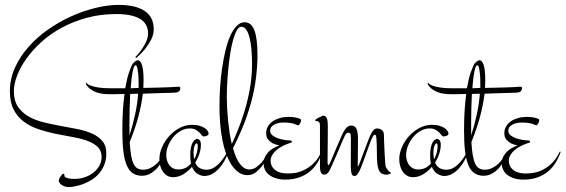

<svg xmlns="http://www.w3.org/2000/svg" viewBox="-20 -721 2289 777"><path d="M257.8 36.1Q249 36.1 241.5 33.4Q233.9 30.8 228.8 26.9Q223.6 22.9 220.7 18.3Q217.8 13.7 217.8 9.8Q217.8 6.3 220 1.5Q222.2 -3.4 225.3 -7.8Q228.5 -12.2 231.7 -15.1Q234.9 -18.1 236.8 -18.1Q239.3 -18.1 239.7 -16.4Q240.2 -14.6 240.5 -12.5Q240.7 -10.3 241.2 -7.8Q241.7 -5.4 244.1 -3.9Q249.5 -1 257.1 1Q264.6 2.9 282.2 2.9Q304.7 2.9 324.5 -4.2Q344.2 -11.2 359.1 -23.2Q374 -35.2 382.6 -51.3Q391.1 -67.4 391.1 -85.9Q391.1 -111.3 375.2 -126.5Q359.4 -141.6 333.3 -151.1Q307.1 -160.6 273.7 -166.5Q240.2 -172.4 205.6 -179.4Q170.9 -186.5 137.5 -197.5Q104 -208.5 77.9 -227.5Q51.8 -246.6 35.9 -276.4Q20 -306.2 20 -351.1Q20 -401.4 40.5 -447Q61 -492.7 95.7 -531.7Q130.4 -570.8 175.3 -602.1Q220.2 -633.3 269 -655.3Q317.9 -677.2 367.4 -689.2Q417 -701.2 460 -701.2Q529.3 -701.2 565.7 -676.5Q602.1 -651.9 602.1 -603Q602.1 -581.1 591.8 -561Q581.5 -541 568.8 -525.1Q556.2 -509.3 544.7 -498.8Q533.2 -488.3 530.8 -485.8L527.8 -490.2Q528.3 -490.7 536.6 -499.5Q544.9 -508.3 554.2 -522Q563.5 -535.6 571.3 -552.2Q579.1 -568.8 579.1 -585.9Q579.1 -625.5 546.4 -644.8Q513.7 -664.1 451.2 -664.1Q386.7 -664.1 331.1 -648.9Q275.4 -633.8 229.2 -608.6Q183.1 -583.5 147.2 -550.8Q111.3 -518.1 86.7 -483.4Q62 -448.7 49.1 -414.6Q36.1 -380.4 36.1 -352.1Q36.1 -314 52.2 -289.8Q68.4 -265.6 94.7 -250.2Q121.1 -234.9 154.5 -226.6Q188 -218.3 223.1 -211.9Q258.3 -205.6 291.7 -199Q325.2 -192.4 351.6 -180.9Q377.9 -169.4 394 -150.6Q410.2 -131.8 410.2 -101.1Q410.2 -72.8 401.1 -51.8Q392.1 -30.8 377.9 -15.6Q363.8 -0.5 346.4 9.5Q329.1 19.5 312 25.4Q294.9 31.2 280.5 33.7Q266.1 36.1 257.8 36.1Z M651.9 -106Q648.4 -96.2 641.1 -79.6Q633.8 -63 621.3 -47.1Q608.9 -31.2 591.1 -20Q573.2 -8.8 549.8 -9.8Q528.8 -11.2 514.6 -22Q500.5 -32.7 491.7 -54.9Q482.9 -77.1 479 -111.1Q475.1 -145 475.1 -192.9Q475.1 -238.8 477.5 -275.6Q480 -312.5 483.9 -340.8Q461.4 -339.8 444.6 -339.8Q427.7 -339.8 420.9 -339.8Q406.7 -339.8 392.8 -341.8Q378.9 -343.8 366.7 -348.6Q354.5 -353.5 344.2 -361.6Q334 -369.6 327.1 -381.8L329.1 -386.2Q329.6 -385.3 333.7 -381.6Q337.9 -377.9 348.6 -374Q359.4 -370.1 377.9 -366.9Q396.5 -363.8 425.8 -363.8H486.8Q494.6 -407.7 502.7 -429.4Q510.7 -451.2 513.7 -457Q517.6 -465.3 525.1 -471.2Q532.7 -477.1 538.1 -477.1Q548.3 -477.1 554.7 -457.5Q561 -438 561 -397Q561 -389.6 560.5 -381.6Q560.1 -373.5 560.1 -365.2Q583.5 -365.7 604.7 -366.2Q626 -366.7 642.8 -367.2Q659.7 -367.7 671.1 -368.2Q682.6 -368.7 686 -369.1Q688.5 -369.1 694.3 -369.6Q700.2 -370.1 702.1 -370.1Q710 -370.1 710 -365.2Q710 -358.4 705.8 -352.8Q701.7 -347.2 689 -346.2Q686.5 -345.7 674.6 -345.5Q662.6 -345.2 644.5 -344.7Q626.5 -344.2 604 -343.5Q581.5 -342.8 558.1 -341.8Q553.2 -300.3 540.5 -251.2Q527.8 -202.1 504.9 -146Q506.8 -113.8 510.5 -92.3Q514.2 -70.8 520.5 -57.9Q526.9 -44.9 536.4 -39.6Q545.9 -34.2 559.1 -34.2Q573.2 -34.2 585.4 -39.6Q597.7 -44.9 607.7 -53Q617.7 -61 625.2 -70.6Q632.8 -80.1 637.9 -88.4Q643.1 -96.7 645.8 -102.1Q648.4 -107.4 648.9 -107.9ZM539.1 -341.8Q530.8 -341.8 522.9 -341.3Q515.1 -340.8 506.8 -340.8Q505.4 -313 504.6 -283.7Q503.9 -254.4 503.9 -228V-172.9Q518.1 -217.3 527.1 -259.3Q536.1 -301.3 539.1 -341.8ZM508.8 -363.8Q516.6 -363.8 524.7 -364.5Q532.7 -365.2 541 -365.2V-381.8Q541 -406.2 539.6 -420.9Q538.1 -435.5 536.4 -443.6Q534.7 -451.7 532.5 -454.3Q530.3 -457 528.8 -457Q524.9 -457 522 -449.7Q519 -442.4 516.6 -429.9Q514.2 -417.5 512.2 -400.4Q510.3 -383.3 508.8 -363.8Z M804.2 -168.9Q799.8 -168.9 796.1 -174.1Q792.5 -179.2 786.6 -185.1Q780.8 -190.9 771.7 -196Q762.7 -201.2 748 -201.2Q727.5 -201.2 710 -190.7Q692.4 -180.2 679.7 -164.3Q667 -148.4 659.9 -129.6Q652.8 -110.8 652.8 -94.2Q652.8 -68.4 666 -51.8Q679.2 -35.2 701.2 -35.2Q718.3 -35.2 731.2 -41.7Q744.1 -48.3 752.9 -59.1Q750 -72.3 750 -91.8Q750 -112.8 753.2 -126Q756.3 -139.2 761 -146.5Q765.6 -153.8 770.5 -156.5Q775.4 -159.2 778.8 -159.2Q782.7 -159.2 787.8 -153.8Q793 -148.4 793 -134.8Q793 -117.7 786.9 -98.9Q780.8 -80.1 770 -63Q775.9 -47.9 788.1 -41Q800.3 -34.2 815.9 -34.2Q829.6 -34.2 841.6 -40.3Q853.5 -46.4 864 -56.6Q874.5 -66.9 883.8 -80.3Q893.1 -93.8 900.9 -107.9L903.8 -106Q897.9 -87.4 888.2 -69.8Q878.4 -52.2 865.7 -38.6Q853 -24.9 838.1 -16.8Q823.2 -8.8 807.1 -8.8Q794.9 -8.8 780.5 -16.8Q766.1 -24.9 756.8 -45.9Q741.7 -27.8 722.2 -15.9Q702.6 -3.9 680.2 -3.9Q667.5 -3.9 657.2 -9.8Q647 -15.6 639.9 -25.4Q632.8 -35.2 628.9 -48.3Q625 -61.5 625 -76.2Q625 -101.1 636 -126Q647 -150.9 665.3 -170.9Q683.6 -190.9 707.3 -203.4Q731 -215.8 756.8 -215.8Q775.9 -215.8 788.8 -211.7Q801.8 -207.5 809.6 -201.9Q817.4 -196.3 820.8 -190.4Q824.2 -184.6 824.2 -181.2Q824.2 -174.3 817.1 -171.6Q810.1 -168.9 804.2 -168.9ZM763.2 -104Q763.2 -87.9 766.1 -76.2Q773.4 -89.8 776.9 -104.2Q780.3 -118.7 780.3 -128.9Q780.3 -141.1 775.9 -141.1Q771.5 -141.1 767.3 -130.4Q763.2 -119.6 763.2 -104Z M1070.8 -106Q1069.8 -102.5 1063.2 -87.6Q1056.6 -72.8 1045.2 -55.9Q1033.7 -39.1 1017.8 -25.6Q1002 -12.2 981.9 -12.2Q956.1 -12.2 935.1 -32Q914.1 -51.8 899.2 -88.1Q884.3 -124.5 876.2 -176.3Q868.2 -228 868.2 -292Q868.2 -327.1 870.6 -366Q873 -404.8 878.4 -442.4Q883.8 -480 891.8 -514.2Q899.9 -548.3 911.1 -574.2Q922.4 -600.1 937.3 -615.5Q952.1 -630.9 970.2 -630.9Q997.1 -630.9 1009.5 -598.1Q1022 -565.4 1022 -497.1Q1022 -457 1016.1 -407.5Q1010.3 -357.9 996.1 -306.2Q977.5 -240.7 957.3 -194.6Q937 -148.4 922.9 -121.1Q928.2 -102.1 934.8 -86.4Q941.4 -70.8 949.7 -59.3Q958 -47.9 967.8 -41.5Q977.5 -35.2 989.3 -35.2Q1003.9 -35.2 1016.6 -43.9Q1029.3 -52.7 1039.3 -64.5Q1049.3 -76.2 1056.6 -88.4Q1064 -100.6 1067.9 -107.9ZM897.9 -326.2Q897.9 -305.7 899.2 -282Q900.4 -258.3 902.8 -233.9Q905.3 -209.5 908.9 -185.1Q912.6 -160.6 918 -138.2Q928.2 -159.7 942.1 -193.4Q956.1 -227.1 969 -269.3Q981.9 -311.5 991 -360.8Q1000 -410.2 1000 -462.9Q1000 -496.1 997.3 -523.7Q994.6 -551.3 989.3 -571Q983.9 -590.8 975.8 -601.8Q967.8 -612.8 957 -612.8Q946.8 -612.8 938.5 -598.4Q930.2 -584 923.6 -560.5Q917 -537.1 912.1 -506.8Q907.2 -476.6 904.1 -444.8Q900.9 -413.1 899.4 -382.1Q897.9 -351.1 897.9 -326.2Z M1191.9 -241.2Q1198.2 -239.7 1198.2 -232.9Q1198.2 -231 1197 -227.8Q1195.8 -224.6 1194.1 -221.4Q1192.4 -218.3 1190.4 -216.1Q1188.5 -213.9 1187 -213.9Q1184.6 -213.9 1181.2 -215.6Q1177.7 -217.3 1171.4 -219.5Q1165 -221.7 1154.8 -223.4Q1144.5 -225.1 1127.9 -225.1Q1104.5 -225.1 1088.9 -216.3Q1073.2 -207.5 1073.2 -191.9Q1073.2 -180.7 1082.8 -173.1Q1092.3 -165.5 1105.2 -161.1Q1118.2 -156.7 1131.6 -154.8Q1145 -152.8 1152.3 -152.8Q1157.7 -152.8 1159.4 -151.1Q1161.1 -149.4 1161.1 -147.9Q1161.1 -144 1158 -143.3Q1154.8 -142.6 1149.9 -141.1Q1137.2 -136.7 1124 -130.1Q1110.8 -123.5 1099.9 -114.5Q1088.9 -105.5 1082 -94.2Q1075.2 -83 1075.2 -69.8Q1075.2 -47.9 1093 -33.4Q1110.8 -19 1143.1 -19Q1179.7 -19 1204.1 -30Q1228.5 -41 1244.4 -55.7Q1260.3 -70.3 1269 -85.2Q1277.8 -100.1 1282.2 -107.9L1285.2 -106Q1276.9 -82 1263.9 -61.5Q1251 -41 1232.7 -26.1Q1214.4 -11.2 1189.9 -2.7Q1165.5 5.9 1134.3 5.9Q1115.2 5.9 1099.1 1.2Q1083 -3.4 1071.3 -11.7Q1059.6 -20 1053.2 -32.2Q1046.9 -44.4 1046.9 -60.1Q1046.9 -78.1 1055.2 -91.3Q1063.5 -104.5 1074.2 -113Q1085 -121.6 1095.5 -126.2Q1106 -130.9 1110.4 -132.8Q1095.2 -135.3 1083.5 -141.1Q1073.7 -146.5 1065.4 -156Q1057.1 -165.5 1057.1 -182.1Q1057.1 -197.3 1064.5 -209.7Q1071.8 -222.2 1084.2 -230.5Q1096.7 -238.8 1113 -243.4Q1129.4 -248 1147.9 -248Q1158.7 -248 1169.7 -246.6Q1180.7 -245.1 1191.9 -241.2Z M1280.8 -250Q1283.7 -252.9 1288.1 -252.9Q1296.9 -252.9 1301.8 -244.1Q1306.6 -235.4 1306.6 -210.9Q1306.6 -203.6 1306.6 -190.7Q1306.6 -177.7 1306.4 -162.4Q1306.2 -147 1306.2 -130.9Q1306.2 -114.7 1305.9 -100.8Q1305.7 -86.9 1305.7 -76.9Q1305.7 -66.9 1305.7 -64Q1305.7 -53.2 1309.1 -53.2Q1311 -53.2 1314.2 -59.3Q1317.4 -65.4 1321.5 -75.2Q1325.7 -85 1330.6 -96.9Q1335.4 -108.9 1340.8 -121.1Q1349.6 -140.6 1356.4 -157.5Q1363.3 -174.3 1369.9 -186.8Q1376.5 -199.2 1384 -206.1Q1391.6 -212.9 1401.9 -212.9Q1416 -212.9 1422.4 -200Q1428.7 -187 1428.7 -157.2Q1428.7 -145.5 1428.5 -128.7Q1428.2 -111.8 1428.2 -96.2Q1428.2 -80.6 1428 -68.4Q1427.7 -56.2 1427.7 -54.2Q1427.7 -47.9 1428.7 -47.9Q1429.7 -47.9 1431.9 -52.7Q1434.1 -57.6 1437.3 -65.9Q1440.4 -74.2 1444.6 -85.2Q1448.7 -96.2 1453.1 -107.9Q1461.9 -130.9 1468.3 -148.2Q1474.6 -165.5 1480.5 -177.2Q1486.3 -189 1492.4 -195.1Q1498.5 -201.2 1505.9 -201.2Q1507.8 -201.2 1512.5 -200.4Q1517.1 -199.7 1522 -197Q1526.9 -194.3 1530.3 -189.2Q1533.7 -184.1 1533.7 -174.8Q1533.7 -169.4 1534.2 -153.8Q1534.7 -138.2 1535.6 -119.9Q1536.6 -101.6 1537.4 -84.5Q1538.1 -67.4 1539.1 -59.1Q1539.6 -47.9 1543.5 -41.3Q1547.4 -34.7 1551.3 -30.5Q1555.2 -26.4 1558.6 -24.4Q1562 -22.5 1562 -21Q1562 -18.6 1555.9 -16.4Q1549.8 -14.2 1543.9 -14.2Q1524.9 -14.2 1517.1 -25.9Q1509.3 -37.6 1507.1 -58.1Q1504.9 -78.6 1505.1 -106Q1505.4 -133.3 1502.9 -165Q1502 -170.4 1501 -173.1Q1500 -175.8 1496.1 -175.8Q1492.7 -175.8 1488.3 -167.5Q1483.9 -159.2 1479 -146.7Q1474.1 -134.3 1469 -119.6Q1463.9 -105 1459 -91.8Q1455.6 -83 1450.7 -68.8Q1445.8 -54.7 1440.2 -41.3Q1434.6 -27.8 1428.2 -18.3Q1421.9 -8.8 1415 -8.8Q1407.7 -8.8 1404.5 -14.4Q1401.4 -20 1400.4 -32.2Q1399.4 -44.4 1399.7 -63.5Q1399.9 -82.5 1399.9 -108.9V-164.1Q1399.9 -177.7 1396.7 -180.9Q1393.6 -184.1 1389.6 -184.1Q1384.3 -184.1 1380.4 -179.4Q1376.5 -174.8 1371.1 -162.1Q1368.7 -156.7 1364 -145.8Q1359.4 -134.8 1353.5 -121.1Q1347.7 -107.4 1341.3 -92.5Q1335 -77.6 1329.1 -64.5Q1323.2 -51.3 1318.6 -41.3Q1314 -31.2 1312 -27.8Q1305.7 -19.5 1301.3 -16.8Q1296.9 -14.2 1291 -14.2Q1288.6 -14.2 1285.9 -15.4Q1283.2 -16.6 1280.8 -19.8Q1278.3 -22.9 1276.6 -29.1Q1274.9 -35.2 1274.9 -44.9V-211.9Q1274.9 -222.2 1272 -225.8Q1269 -229.5 1265.4 -230.5Q1261.7 -231.4 1258.8 -231.4Q1255.9 -231.4 1255.9 -233.9Q1255.9 -236.3 1259.5 -239Q1263.2 -241.7 1267.6 -243.9Q1272 -246.1 1275.9 -247.8Q1279.8 -249.5 1280.8 -250Z M1774.9 -168.9Q1770.5 -168.9 1766.8 -174.1Q1763.2 -179.2 1757.3 -185.1Q1751.5 -190.9 1742.4 -196Q1733.4 -201.2 1718.8 -201.2Q1698.2 -201.2 1680.7 -190.7Q1663.1 -180.2 1650.4 -164.3Q1637.7 -148.4 1630.6 -129.6Q1623.5 -110.8 1623.5 -94.2Q1623.5 -68.4 1636.7 -51.8Q1649.9 -35.2 1671.9 -35.2Q1689 -35.2 1701.9 -41.7Q1714.8 -48.3 1723.6 -59.1Q1720.7 -72.3 1720.7 -91.8Q1720.7 -112.8 1723.9 -126Q1727.1 -139.2 1731.7 -146.5Q1736.3 -153.8 1741.2 -156.5Q1746.1 -159.2 1749.5 -159.2Q1753.4 -159.2 1758.5 -153.8Q1763.7 -148.4 1763.7 -134.8Q1763.7 -117.7 1757.6 -98.9Q1751.5 -80.1 1740.7 -63Q1746.6 -47.9 1758.8 -41Q1771 -34.2 1786.6 -34.2Q1800.3 -34.2 1812.3 -40.3Q1824.2 -46.4 1834.7 -56.6Q1845.2 -66.9 1854.5 -80.3Q1863.8 -93.8 1871.6 -107.9L1874.5 -106Q1868.7 -87.4 1858.9 -69.8Q1849.1 -52.2 1836.4 -38.6Q1823.7 -24.9 1808.8 -16.8Q1793.9 -8.8 1777.8 -8.8Q1765.6 -8.8 1751.2 -16.8Q1736.8 -24.9 1727.5 -45.9Q1712.4 -27.8 1692.9 -15.9Q1673.3 -3.9 1650.9 -3.9Q1638.2 -3.9 1627.9 -9.8Q1617.7 -15.6 1610.6 -25.4Q1603.5 -35.2 1599.6 -48.3Q1595.7 -61.5 1595.7 -76.2Q1595.7 -101.1 1606.7 -126Q1617.7 -150.9 1636 -170.9Q1654.3 -190.9 1678 -203.4Q1701.7 -215.8 1727.5 -215.8Q1746.6 -215.8 1759.5 -211.7Q1772.5 -207.5 1780.3 -201.9Q1788.1 -196.3 1791.5 -190.4Q1794.9 -184.6 1794.9 -181.2Q1794.9 -174.3 1787.8 -171.6Q1780.8 -168.9 1774.9 -168.9ZM1733.9 -104Q1733.9 -87.9 1736.8 -76.2Q1744.1 -89.8 1747.6 -104.2Q1751 -118.7 1751 -128.9Q1751 -141.1 1746.6 -141.1Q1742.2 -141.1 1738 -130.4Q1733.9 -119.6 1733.9 -104Z M2034.7 -106Q2031.2 -96.2 2023.9 -79.6Q2016.6 -63 2004.2 -47.1Q1991.7 -31.2 1973.9 -20Q1956.1 -8.8 1932.6 -9.8Q1911.6 -11.2 1897.5 -22Q1883.3 -32.7 1874.5 -54.9Q1865.7 -77.1 1861.8 -111.1Q1857.9 -145 1857.9 -192.9Q1857.9 -238.8 1860.4 -275.6Q1862.8 -312.5 1866.7 -340.8Q1844.2 -339.8 1827.4 -339.8Q1810.5 -339.8 1803.7 -339.8Q1789.6 -339.8 1775.6 -341.8Q1761.7 -343.8 1749.5 -348.6Q1737.3 -353.5 1727.1 -361.6Q1716.8 -369.6 1710 -381.8L1711.9 -386.2Q1712.4 -385.3 1716.6 -381.6Q1720.7 -377.9 1731.4 -374Q1742.2 -370.1 1760.7 -366.9Q1779.3 -363.8 1808.6 -363.8H1869.6Q1877.4 -407.7 1885.5 -429.4Q1893.6 -451.2 1896.5 -457Q1900.4 -465.3 1908 -471.2Q1915.5 -477.1 1920.9 -477.1Q1931.2 -477.1 1937.5 -457.5Q1943.8 -438 1943.8 -397Q1943.8 -389.6 1943.4 -381.6Q1942.9 -373.5 1942.9 -365.2Q1966.3 -365.7 1987.5 -366.2Q2008.8 -366.7 2025.6 -367.2Q2042.5 -367.7 2054 -368.2Q2065.4 -368.7 2068.8 -369.1Q2071.3 -369.1 2077.1 -369.6Q2083 -370.1 2085 -370.1Q2092.8 -370.1 2092.8 -365.2Q2092.8 -358.4 2088.6 -352.8Q2084.5 -347.2 2071.8 -346.2Q2069.3 -345.7 2057.4 -345.5Q2045.4 -345.2 2027.3 -344.7Q2009.3 -344.2 1986.8 -343.5Q1964.4 -342.8 1940.9 -341.8Q1936 -300.3 1923.3 -251.2Q1910.6 -202.1 1887.7 -146Q1889.6 -113.8 1893.3 -92.3Q1897 -70.8 1903.3 -57.9Q1909.7 -44.9 1919.2 -39.6Q1928.7 -34.2 1941.9 -34.2Q1956.1 -34.2 1968.3 -39.6Q1980.5 -44.9 1990.5 -53Q2000.5 -61 2008.1 -70.6Q2015.6 -80.1 2020.8 -88.4Q2025.9 -96.7 2028.6 -102.1Q2031.2 -107.4 2031.7 -107.9ZM1921.9 -341.8Q1913.6 -341.8 1905.8 -341.3Q1897.9 -340.8 1889.6 -340.8Q1888.2 -313 1887.5 -283.7Q1886.7 -254.4 1886.7 -228V-172.9Q1900.9 -217.3 1909.9 -259.3Q1918.9 -301.3 1921.9 -341.8ZM1891.6 -363.8Q1899.4 -363.8 1907.5 -364.5Q1915.5 -365.2 1923.8 -365.2V-381.8Q1923.8 -406.2 1922.4 -420.9Q1920.9 -435.5 1919.2 -443.6Q1917.5 -451.7 1915.3 -454.3Q1913.1 -457 1911.6 -457Q1907.7 -457 1904.8 -449.7Q1901.9 -442.4 1899.4 -429.9Q1897 -417.5 1895 -400.4Q1893.1 -383.3 1891.6 -363.8Z M2155.8 -241.2Q2162.1 -239.7 2162.1 -232.9Q2162.1 -231 2160.9 -227.8Q2159.7 -224.6 2158 -221.4Q2156.2 -218.3 2154.3 -216.1Q2152.3 -213.9 2150.9 -213.9Q2148.4 -213.9 2145 -215.6Q2141.6 -217.3 2135.3 -219.5Q2128.9 -221.7 2118.7 -223.4Q2108.4 -225.1 2091.8 -225.1Q2068.4 -225.1 2052.7 -216.3Q2037.1 -207.5 2037.1 -191.9Q2037.1 -180.7 2046.6 -173.1Q2056.2 -165.5 2069.1 -161.1Q2082 -156.7 2095.5 -154.8Q2108.9 -152.8 2116.2 -152.8Q2121.6 -152.8 2123.3 -151.1Q2125 -149.4 2125 -147.9Q2125 -144 2121.8 -143.3Q2118.7 -142.6 2113.8 -141.1Q2101.1 -136.7 2087.9 -130.1Q2074.7 -123.5 2063.7 -114.5Q2052.7 -105.5 2045.9 -94.2Q2039.1 -83 2039.1 -69.8Q2039.1 -47.9 2056.9 -33.4Q2074.7 -19 2106.9 -19Q2143.6 -19 2168 -30Q2192.4 -41 2208.3 -55.7Q2224.1 -70.3 2232.9 -85.2Q2241.7 -100.1 2246.1 -107.9L2249 -106Q2240.7 -82 2227.8 -61.5Q2214.8 -41 2196.5 -26.1Q2178.2 -11.2 2153.8 -2.7Q2129.4 5.9 2098.1 5.9Q2079.1 5.9 2063 1.2Q2046.9 -3.4 2035.2 -11.7Q2023.4 -20 2017.1 -32.2Q2010.7 -44.4 2010.7 -60.1Q2010.7 -78.1 2019 -91.3Q2027.3 -104.5 2038.1 -113Q2048.8 -121.6 2059.3 -126.2Q2069.8 -130.9 2074.2 -132.8Q2059.1 -135.3 2047.4 -141.1Q2037.6 -146.5 2029.3 -156Q2021 -165.5 2021 -182.1Q2021 -197.3 2028.3 -209.7Q2035.6 -222.2 2048.1 -230.5Q2060.5 -238.8 2076.9 -243.4Q2093.3 -248 2111.8 -248Q2122.6 -248 2133.5 -246.6Q2144.5 -245.1 2155.8 -241.2Z"/></svg>

Font: Stalemate
Style: Regular
Weight: 400
Designer: Astigmatic (AOETI)
Foundry: Astigmatic (AOETI)
Version: Version 001.000